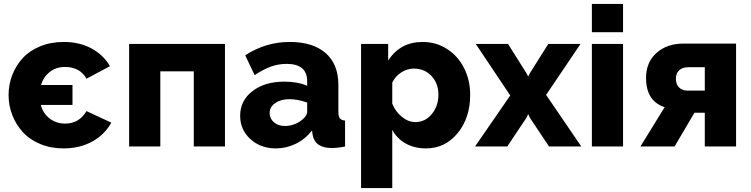

<svg xmlns="http://www.w3.org/2000/svg" viewBox="-20 -750 3844 983"><path d="M305.2 9.8Q239.7 9.8 185.5 -12.9Q131.3 -35.6 96.7 -73.7Q62 -111.8 43 -160.6Q23.9 -209.5 23.9 -263.2Q23.9 -316.9 42.7 -365.7Q61.5 -414.6 96.2 -452.4Q130.9 -490.2 185.3 -512.7Q239.7 -535.2 306.2 -535.2Q386.7 -535.2 448 -502.2Q509.3 -469.2 543 -411.1L422.9 -347.2Q388.7 -407.2 313 -407.2Q267.1 -407.2 234.9 -381.8Q202.6 -356.4 189.9 -314.9H351.1V-212.9H189Q200.2 -169.4 234.1 -143.3Q268.1 -117.2 314 -117.2Q384.8 -117.2 422.9 -181.2L549.8 -122.1Q515.6 -60.1 451.7 -25.1Q387.7 9.8 305.2 9.8Z M641.1 0V-524.9H1131.8V0H972.2V-384.8H800.8V0Z M1209.5 -157.2Q1209.5 -234.9 1272.5 -283.4Q1335.4 -332 1435.5 -332Q1503.9 -332 1552.7 -311V-334Q1552.7 -422.9 1447.3 -422.9Q1404.8 -422.9 1366.5 -408.9Q1328.1 -395 1283.7 -365.2L1235.4 -466.8Q1340.3 -535.2 1463.4 -535.2Q1582 -535.2 1647.2 -478.3Q1712.4 -421.4 1712.4 -314.9V-178.2Q1712.4 -154.3 1720 -144.3Q1727.5 -134.3 1746.6 -132.8V0Q1709.5 7.8 1678.7 7.8Q1593.3 7.8 1580.6 -59.1L1577.6 -82Q1543 -37.6 1494.4 -13.9Q1445.8 9.8 1392.6 9.8Q1314 9.8 1261.7 -38.1Q1209.5 -85.9 1209.5 -157.2ZM1527.3 -137.2Q1552.7 -157.7 1552.7 -178.2V-225.1Q1503.9 -242.2 1462.4 -242.2Q1418 -242.2 1389.2 -222.2Q1360.4 -202.1 1360.4 -170.9Q1360.4 -143.6 1382.1 -124.3Q1403.8 -105 1439.5 -105Q1463.4 -105 1487.1 -113.8Q1510.7 -122.6 1527.3 -137.2Z M1988.3 -85V212.9H1828.6V-524.9H1967.3V-439.9Q2028.8 -535.2 2143.6 -535.2Q2212.9 -535.2 2268.8 -499.3Q2324.7 -463.4 2356 -401.4Q2387.2 -339.4 2387.2 -264.2Q2387.2 -146.5 2323 -68.4Q2258.8 9.8 2160.6 9.8Q2102.1 9.8 2057.4 -15.1Q2012.7 -40 1988.3 -85ZM2224.6 -265.1Q2224.6 -323.2 2189 -361.1Q2153.3 -398.9 2098.6 -398.9Q2065.4 -398.9 2034.7 -379.4Q2003.9 -359.9 1988.3 -327.1V-219.2Q2004.4 -178.7 2037.4 -151.9Q2070.3 -125 2106.4 -125Q2157.2 -125 2190.9 -166.3Q2224.6 -207.5 2224.6 -265.1Z M2581.1 -524.9 2674.3 -377 2684.1 -357.9 2693.8 -377 2787.1 -524.9H2952.1L2775.9 -264.2L2956.1 0H2791L2692.9 -147L2684.1 -166L2675.3 -147L2577.1 0H2412.1L2592.3 -261.2L2416 -524.9Z M3010.3 -585V-730H3169.9V-585ZM3010.3 0V-524.9H3169.9V0Z M3258.8 0 3382.8 -201.2Q3287.6 -232.4 3287.6 -351.1Q3287.6 -431.2 3341.1 -479Q3394.5 -526.9 3479.5 -526.9H3748.5V0H3588.4V-172.9H3535.6L3433.6 0ZM3501.5 -286.1H3588.4V-405.8H3503.4Q3474.1 -405.8 3457.3 -390.1Q3440.4 -374.5 3440.4 -347.2Q3440.4 -319.3 3456.3 -302.7Q3472.2 -286.1 3501.5 -286.1Z"/></svg>

Font: Rawline ExtraBold
Style: Regular
Weight: 800
Designer: Matt McInerney, Pablo Impallari, Rodrigo Fuenzalida
Foundry: Matt McInerney, Pablo Impallari, Rodrigo Fuenzalida
Version: Version 4.020;PS 004.020;hotconv 1.0.88;makeotf.lib2.5.64775